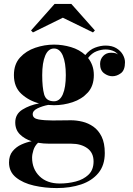

<svg xmlns="http://www.w3.org/2000/svg" viewBox="-20 -697 676 977"><path d="M299.8 -606.9 147.7 -532 137.9 -542 257.8 -677H343L462.9 -542L453.1 -532ZM57.6 -74Q57.6 -116.5 94 -139.2Q130.4 -161.9 178.7 -170.9Q126.7 -184.6 88.7 -219.4Q50.8 -254.2 50.8 -314.9Q50.8 -370.1 81.8 -404.2Q112.8 -438.2 159.8 -454.1Q206.8 -470 254.9 -470Q298.3 -470 341.2 -457.3Q384 -444.6 414.1 -417Q435.5 -443.8 463.6 -454.5Q491.7 -465.1 517.1 -465.1Q549.8 -465.1 571.8 -451.9Q593.8 -438.7 604.9 -419.1Q616 -399.4 616 -380.4Q616 -339.8 595.2 -324.5Q574.5 -309.1 552 -309.1Q529.8 -309.1 509.5 -324.2Q489.3 -339.4 489.3 -371.6Q489.3 -395.5 505 -412.1Q520.8 -428.7 544.9 -428.7Q570.1 -428.7 580.6 -419.7Q570.3 -432.6 553.3 -439Q536.4 -445.3 517.1 -445.3Q495.1 -445.3 471.1 -436Q447 -426.8 428.2 -401.9Q441.9 -385 449.7 -363.3Q457.5 -341.6 457.5 -314.9Q457.5 -260 426.9 -226.2Q396.2 -192.4 349.6 -177Q303 -161.6 254.9 -161.6Q239.7 -161.6 225.1 -163.1Q196 -157.5 171.3 -145.8Q146.5 -134 146.5 -116Q146.5 -94.5 176.4 -89.2Q206.3 -84 247.6 -84Q273.7 -84 297 -84.5Q320.3 -85 341.3 -85Q369.4 -85 399.4 -77.8Q429.4 -70.6 455.3 -52.4Q481.2 -34.2 497.2 -1.6Q513.2 31 513.2 82Q513.2 144 480.6 183.5Q448 222.9 392.7 241.5Q337.4 260 269 260Q208.5 260 152.7 247.3Q96.9 234.6 61.4 205.9Q25.9 177.2 25.9 129.9Q25.9 94.5 44.3 72.3Q62.7 50 89.5 38.1Q116.2 26.1 141.1 21.7Q104.7 10 81.2 -13.4Q57.6 -36.9 57.6 -74ZM194.8 -314.9Q194.8 -252 204.6 -216.8Q214.4 -181.6 254.9 -181.6Q284.2 -181.6 299.6 -216.8Q314.9 -252 314.9 -314.9Q314.9 -377.9 299.6 -414.1Q284.2 -450.2 254.9 -450.2Q225.6 -450.2 210.2 -414.1Q194.8 -377.9 194.8 -314.9ZM143.3 105.2Q143.3 162.6 181 199.7Q218.8 236.8 284.2 236.8Q325.9 236.8 365.5 226.6Q405 216.3 430.5 191.8Q456.1 167.2 456.1 124.5Q456.1 80.1 424.1 57.1Q392.1 34.2 343.3 34.2H231.9Q200.9 34.2 173.6 29.5Q157 44.9 150.1 66.8Q143.3 88.6 143.3 105.2Z"/></svg>

Font: Bodoni* 11
Style: Bold
Weight: 700
Version: Version 2.000; ttfautohint (v1.8.1)